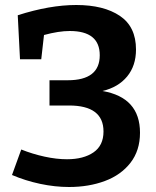

<svg xmlns="http://www.w3.org/2000/svg" viewBox="-20 -736 626 768"><path d="M540 -205Q540 -134 502 -85Q464 -36 399.5 -12Q335 12 256 12Q200 12 141 -0.5Q82 -13 28 -36L65 -138Q110 -120 158 -109.5Q206 -99 248 -99Q314 -99 354 -126.5Q394 -154 394 -210Q394 -314 256 -314H178V-415H251Q379 -415 379 -515Q379 -612 259 -612Q215 -612 156 -596L145 -499H60L51 -675Q179 -716 285 -716Q395 -716 459.5 -672.5Q524 -629 524 -538Q524 -473 488.5 -430Q453 -387 390 -372Q540 -346 540 -205Z"/></svg>

Font: Bitter Pro
Style: Bold
Weight: 700
Designer: Sol Matas, and Bitter project Authors
Foundry: Sol Matas
Version: Version 1.010